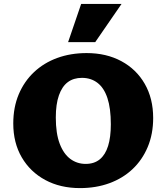

<svg xmlns="http://www.w3.org/2000/svg" viewBox="-20 -947 853 984"><path d="M390 17Q289 17 212 -24.5Q135 -66 91.5 -140.5Q48 -215 48 -314Q48 -397 76 -463.5Q104 -530 154.5 -577.5Q205 -625 273.5 -650Q342 -675 424 -675Q525 -675 602 -633.5Q679 -592 722 -517Q765 -442 765 -342Q765 -260 737 -193.5Q709 -127 659 -80Q609 -33 540.5 -8Q472 17 390 17ZM419 -107Q463 -107 491.5 -130.5Q520 -154 534 -199Q548 -244 548 -310Q548 -392 530.5 -444.5Q513 -497 479.5 -522.5Q446 -548 400 -548Q357 -548 327.5 -526Q298 -504 282 -458.5Q266 -413 266 -345Q266 -263 286 -210.5Q306 -158 340.5 -132.5Q375 -107 419 -107ZM329 -731 396 -927H603L468 -731Z"/></svg>

Font: Ysabeau Infant Black
Style: Regular
Weight: 900
Designer: Christian Thalmann (Catharsis Fonts)
Version: Version 2.001;gftools[0.9.30]; featfreeze: ss01,ss02,lnum